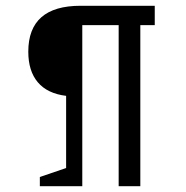

<svg xmlns="http://www.w3.org/2000/svg" viewBox="-20 -645 644 665"><path d="M209 -63V-313Q144 -321 111 -360Q78 -399 78 -466Q78 -625 259 -625H516V-558H466V0H391V-558H265V0H118V-32Z"/></svg>

Font: Changa Light
Style: Regular
Weight: 300
Designer: Eduardo Rodriguez Tunni
Foundry: Eduardo Rodriguez Tunni
Version: Version 2.002; ttfautohint (v1.5) -l 8 -r 50 -G 110 -x 14 -H